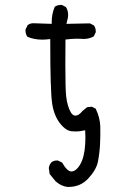

<svg xmlns="http://www.w3.org/2000/svg" viewBox="-20 -632 540 776"><path d="M257.3 123.5Q304.2 123.5 335.4 90.8Q369.1 55.2 375.7 21.7Q382.3 -11.7 384.3 -47.4Q386.2 -83 385.3 -121.1Q384.3 -156.2 366.7 -192.9L351.1 -200.7L332 -198.7L313 -183.1Q298.3 -164.6 285.2 -164.6Q273.9 -164.6 266.1 -178.2Q252.4 -201.7 247.6 -241.2Q244.1 -269 244.1 -372.1Q244.1 -413.1 244.6 -472.2Q270.5 -475.6 290.5 -475.6Q300.8 -475.6 307.6 -475.1Q314.5 -474.6 321 -474.6Q327.6 -474.6 337.9 -476.8Q348.1 -479 358.9 -484.9L366.7 -501Q367.2 -503.4 367.2 -506.1Q367.2 -508.8 366.2 -513.2Q365.2 -522 359.4 -529.3L343.3 -537.6L248.5 -535.6L254.4 -560.1Q255.4 -565.9 255.4 -571.3Q255.4 -589.4 246.6 -603.5L230.5 -611.8Q228.5 -612.3 225.6 -612.3Q222.7 -612.3 218.8 -611.3Q209.5 -610.4 201.2 -604.5Q189 -575.7 189 -543V-535.6L114.7 -538.1Q101.1 -538.1 91.8 -530.3L83.5 -513.7Q83 -511.2 83 -509.3Q83 -494.1 90.8 -483.4Q117.7 -471.7 151.4 -471.7Q162.6 -471.7 183.1 -474.1V-465.8Q183.1 -263.2 190.9 -212.9Q199.7 -154.8 233.4 -121.1Q251.5 -103 269 -101.6Q277.8 -100.6 285.6 -100.6Q301.8 -100.6 315.9 -104L324.2 -105.5Q325.2 -86.4 325.2 -75.7Q325.2 -49.3 321.8 -23.9Q315.4 21.5 294.9 45.9Q282.2 61 268.6 61Q251.5 61 231 24.9L214.8 17.1Q212.9 16.6 210.9 16.6Q196.3 16.6 187 24.9Q179.2 34.2 177.2 46.9L180.7 71.3L204.6 100.6Q226.1 120.1 252.4 123.5Q254.9 123.5 257.3 123.5Z"/></svg>

Font: Bakudai
Style: ExtraLight
Weight: 200
Version: Version 1.48